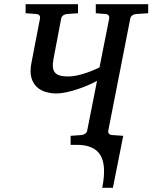

<svg xmlns="http://www.w3.org/2000/svg" viewBox="-20 -691 727 916"><path d="M687 -627.9 627.9 -624Q618.2 -623 610.6 -617.2Q603 -611.3 601.6 -603L496.6 -67.9Q495.1 -59.6 499.5 -53.7Q503.9 -47.9 512.7 -46.9L567.9 -43L518.6 205.1H467.8Q488.8 98.6 459 49.3Q429.2 0 346.7 0H316.9V-43L369.6 -46.9Q379.4 -47.9 387 -53.7Q394.5 -59.6 396 -67.9L442.9 -305.2Q422.4 -293.9 397.2 -283.2Q372.1 -272.5 346.2 -264.2Q320.3 -255.9 295.2 -250.5Q270 -245.1 249 -245.1Q223.6 -245.1 198.5 -252.2Q173.3 -259.3 155.3 -276.4Q137.2 -293.5 129.4 -321.8Q121.6 -350.1 130.4 -393.1L170.9 -603Q172.4 -611.3 168.2 -617.2Q164.1 -623 155.3 -624L102.1 -627.9V-670.9H352.1V-627.9L298.3 -624Q288.6 -623 281 -617.2Q273.4 -611.3 272 -603L235.4 -411.1Q231 -387.7 232.4 -371.3Q233.9 -355 242.2 -345Q250.5 -335 266.1 -330.6Q281.7 -326.2 305.7 -326.2Q321.8 -326.2 341.1 -329.8Q360.4 -333.5 380.1 -339.6Q399.9 -345.7 419.2 -353.5Q438.5 -361.3 454.6 -369.1L501 -603Q502.4 -611.3 498 -617.2Q493.7 -623 484.9 -624L437 -627.9V-670.9H687Z"/></svg>

Font: Charis SIL
Style: Italic
Weight: 400
Italic angle: -11°
Foundry: SIL International
Version: Version 4.112